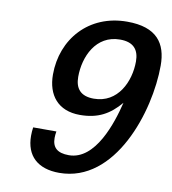

<svg xmlns="http://www.w3.org/2000/svg" viewBox="-83 -810 804 896"><g transform="rotate(10 318.5 -362.0)"><path d="M211 -175H101C99 -161 98 -149 98 -135C98 -40 155 13 257 13C522 13 637 -344 637 -562C637 -667 589 -737 448 -737C266 -737 149 -602 149 -434C149 -337 201 -270 305 -270C391 -270 445 -301 496 -361C472 -262 413 -76 287 -76C232 -76 208 -99 208 -144C208 -153 209 -164 211 -175ZM356 -356C293 -356 267 -389 267 -444C267 -539 315 -649 430 -649C494 -649 520 -616 520 -561C520 -466 470 -356 356 -356Z"/></g></svg>

Font: Perun Medium Italic
Style: Regular
Weight: 500
Italic angle: -12°
Foundry: Copyright (c) Stefan Peev, Context Ltd, 2016
Version: Version 1.026